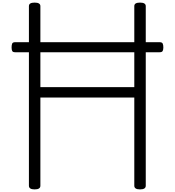

<svg xmlns="http://www.w3.org/2000/svg" viewBox="-20 -1440 1341 1474"><path d="M246 14Q202 14 202 -14V-1393Q202 -1407 213 -1413.5Q224 -1420 246 -1420Q290 -1420 290 -1393V-771H1011V-1393Q1011 -1407 1022 -1413.5Q1033 -1420 1055 -1420Q1099 -1420 1099 -1393V-14Q1099 0 1088 7Q1077 14 1055 14Q1011 14 1011 -14V-691H290V-14Q290 0 279 7Q268 14 246 14ZM96 -1039Q78 -1039 73.5 -1049Q69 -1059 69 -1076Q69 -1095 73.5 -1105.5Q78 -1116 96 -1116H1206Q1224 -1116 1229 -1105.5Q1234 -1095 1234 -1076Q1234 -1059 1229 -1049Q1224 -1039 1206 -1039Z"/></svg>

Font: Playwrite BE WAL
Style: Regular
Weight: 400
Designer: Veronika Burian, José Scaglione
Foundry: TypeTogether
Version: Version 1.002